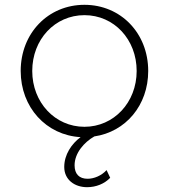

<svg xmlns="http://www.w3.org/2000/svg" viewBox="-20 -558 702 798"><path d="M331 -31C209 -31 114 -132 114 -263C114 -394 208 -495 331 -495C454 -495 548 -394 548 -263C548 -132 453 -31 331 -31ZM66 -263C66 -112 172 4 315 12C277 40 247 85 247 136C247 189 290 220 342 220C379 220 414 206 438 181L423 149C402 172 371 185 344 185C309 185 290 165 290 129C290 78 330 33 372 9C502 -10 596 -120 596 -263C596 -420 482 -538 331 -538C180 -538 66 -420 66 -263Z"/></svg>

Font: Mluvka ExtraLight
Style: Regular
Weight: 200
Designer: Modified by Jiří Krblich, Original typeface by Gumpita Rahayu
Foundry: Gumpita Rahayu & Jiří Krblich
Version: Version 2.000;Glyphs 3.1.1 (3134)